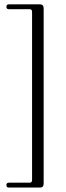

<svg xmlns="http://www.w3.org/2000/svg" viewBox="-20 -749 304 886"><path d="M128 82V-694.5Q128 -706.5 117 -706.5H21Q9.5 -706.5 9.5 -717.5Q9.5 -729 21 -729H164.5Q181.5 -729 181.5 -710.5V98.5Q181.5 116.5 164.5 116.5H21Q9.5 116.5 9.5 105Q9.5 94 21 94H117Q128 94 128 82Z"/></svg>

Font: Fraunces 144pt Soft Light
Style: Regular
Weight: 300
Version: Version 1.000;[0bf87f6ff]